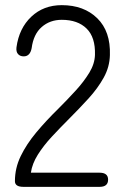

<svg xmlns="http://www.w3.org/2000/svg" viewBox="-20 -726 485 746"><path d="M71 0Q38 0 38 -22Q38 -73 60.5 -119.5Q83 -166 121 -211.5Q159 -257 207 -304Q243 -340 274.5 -374.5Q306 -409 327 -443.5Q348 -478 349 -513Q351 -581 316.5 -615Q282 -649 220 -649Q174 -649 142 -621Q110 -593 103 -539Q97 -507 72 -507Q58 -507 50 -516Q42 -525 44 -542Q54 -616 101.5 -661Q149 -706 220 -706Q306 -706 358 -655Q410 -604 407 -512Q406 -466 383 -424.5Q360 -383 324.5 -344Q289 -305 248 -264Q213 -229 181 -194.5Q149 -160 127 -125Q105 -90 100 -55H367Q400 -55 400 -28Q400 0 367 0Z"/></svg>

Font: Zen Maru Gothic
Style: Regular
Weight: 400
Designer: Yoshimichi Ohira
Foundry: Positype
Version: Version 1.002